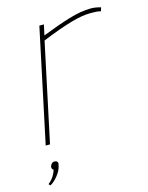

<svg xmlns="http://www.w3.org/2000/svg" viewBox="-106 -581 630 817"><g transform="rotate(-15 209.0 -172.5)"><path d="M7 162 14 169Q14 169 21 164.5Q28 160 37.5 150.5Q47 141 56.5 126.5Q66 112 70 92Q72 84 68 79.5Q64 75 56 75Q49 75 44 80Q39 85 37 92Q36 98 38 102Q40 106 44 108Q41 119 32.5 133.5Q24 148 7 162ZM413 -491 418 -507Q409 -510 397.5 -512Q386 -514 374 -514Q331 -514 276.5 -497.5Q222 -481 154 -454L164 -500H144L38 0H57L149 -433Q190 -450 222.5 -461.5Q255 -473 281 -480.5Q307 -488 328 -491.5Q349 -495 368 -495Q379 -495 391 -494.5Q403 -494 413 -491Z"/></g></svg>

Font: Advent Pro Thin
Style: Italic
Weight: 250
Italic angle: -12°
Version: Version 3.000